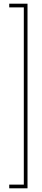

<svg xmlns="http://www.w3.org/2000/svg" viewBox="-20 -820 229 1040"><path d="M129 200H30V180H109V-780H30V-800H129Z"/></svg>

Font: Big Shoulders Display Thin Thin
Style: Regular
Weight: 250
Version: Version 2.002